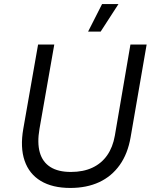

<svg xmlns="http://www.w3.org/2000/svg" viewBox="-20 -920 758 948"><path d="M95 -284 168 -700H248L175 -284Q163 -215 176.5 -167.5Q190 -120 228.5 -95.5Q267 -71 330 -71Q391 -71 436 -92Q481 -113 509 -153Q537 -193 547 -250L624 -700H704L625 -243Q611 -161 571 -105Q531 -49 469.5 -20.5Q408 8 327 8Q239 8 181.5 -26.5Q124 -61 101.5 -126.5Q79 -192 95 -284ZM477 -764H415L484 -900H565Z"/></svg>

Font: Fixel Italic Variable 20240409 Display Thin
Style: Italic
Weight: 100
Italic angle: -10°
Designer: AlfaBravo + MacPaw
Foundry: Kyrylo Tkachov, Marchela Mozhyna, Serhii Makarenko, Maria Weinstein, Zakhar Kryvoshyya
Version: Version 1.211;Glyphs 3.2 (3225)